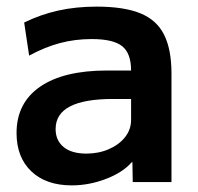

<svg xmlns="http://www.w3.org/2000/svg" viewBox="-20 -550 597 580"><path d="M197 10Q119 10 74.5 -32.5Q30 -75 30 -148Q30 -239 101 -288Q172 -337 303 -337H376Q376 -389 349 -410.5Q322 -432 257 -432Q207 -432 161.5 -420Q116 -408 68 -382L53 -482Q102 -506 155.5 -518Q209 -530 272 -530Q354 -530 403.5 -510Q453 -490 475.5 -445.5Q498 -401 498 -328V0H381L380 -60H378Q351 -29 300 -9.5Q249 10 197 10ZM241 -86Q278 -86 309 -99.5Q340 -113 358 -136Q376 -159 376 -188V-251H321Q235 -251 191.5 -228.5Q148 -206 148 -160Q148 -126 172 -106Q196 -86 241 -86Z"/></svg>

Font: M PLUS 2 Thin SemiBold
Style: Regular
Weight: 600
Version: Version 1.001